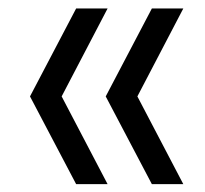

<svg xmlns="http://www.w3.org/2000/svg" viewBox="-20 -514 496 464"><path d="M164 -69 52.5 -281 164 -493.5H240L129 -281L240 -69ZM347 -69 235.5 -281 347 -493.5H423L312 -281L423 -69Z"/></svg>

Font: Encode Sans Semi Condensed
Style: Regular
Weight: 400
Width: 4
Designer: Multiple Designers
Foundry: Impallari Type
Version: Version 3.000; ttfautohint (v1.8.3) -l 8 -r 50 -G 200 -x 14 